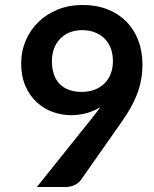

<svg xmlns="http://www.w3.org/2000/svg" viewBox="-20 -751 620 771"><path d="M265 -288.5Q227.5 -288.5 191.5 -301.5Q155.5 -314.5 127.2 -340.8Q99 -367 82 -405.8Q65 -444.5 65 -496.5Q65 -545 83 -587.5Q101 -630 133.5 -662Q166 -694 211.5 -712.5Q257 -731 312 -731Q367.5 -731 411.8 -713.5Q456 -696 487.2 -664.5Q518.5 -633 535.2 -589Q552 -545 552 -492.5Q552 -459 546.2 -429Q540.5 -399 529.8 -371.2Q519 -343.5 504 -317.2Q489 -291 470.5 -264.5L305 -28.5Q296.5 -16.5 279.8 -8.2Q263 0 241.5 0H128L352.5 -280.5Q361 -291 368.5 -301Q376 -311 383 -321Q357.5 -305 327.8 -296.8Q298 -288.5 265 -288.5ZM433.5 -505Q433.5 -534.5 424.5 -557.8Q415.5 -581 399 -597Q382.5 -613 359.8 -621.5Q337 -630 310 -630Q282 -630 259.5 -620.8Q237 -611.5 221.2 -595Q205.5 -578.5 197 -555.8Q188.5 -533 188.5 -506Q188.5 -445.5 219.8 -413.8Q251 -382 308.5 -382Q338.5 -382 361.8 -391.5Q385 -401 401 -417.5Q417 -434 425.2 -456.5Q433.5 -479 433.5 -505Z"/></svg>

Font: Lato TR
Style: Bold
Weight: 700
Designer: Lukasz Dziedzic
Foundry: tyPoland Lukasz Dziedzic
Version: Version 1.104 2013